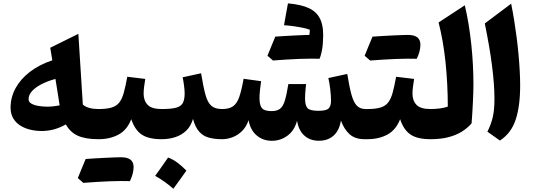

<svg xmlns="http://www.w3.org/2000/svg" viewBox="-20 -833 3199 1149"><path d="M311.8 -360.5Q319.3 -314.1 325.4 -276.1Q331.4 -238.1 336.9 -202.5Q322.3 -199.7 303.1 -197.2Q284 -194.7 263.2 -194.7Q235.5 -194.7 209.7 -199.1Q183.9 -203.5 167.5 -213.1Q151 -222.8 151 -239.4Q151 -265.8 172.5 -288.8Q194 -311.8 230.6 -330.3Q267.1 -348.8 311.8 -360.5ZM293.1 -472.2Q214.7 -445.8 158.7 -402.8Q102.7 -359.7 73 -305Q43.3 -250.3 43.3 -188.8Q43.3 -151.5 59 -125.1Q74.7 -98.6 101.2 -81.8Q127.8 -64.9 161.1 -57Q194.3 -49 229.8 -49Q266 -49 301.8 -58.4Q337.6 -67.9 374 -88.5Q400.2 -41.2 446 -20.6Q491.9 0 569.3 0H569.8V-180.5H569.3Q539.4 -180.5 515.3 -186.9Q491.2 -193.4 475.7 -207.2L448.9 -630.5L280.6 -547.2Z M702 250.3Q717 250.3 727.2 250.5Q737.5 250.7 744.5 250.7Q751.6 250.7 757.5 251Q768.4 228.7 773.9 207.2Q779.5 185.7 779.5 166.8Q779.5 137.4 761.1 122.7Q742.7 108.1 704.4 108.1Q661 128.4 617.5 149.3Q574.1 170.2 531.2 191Q488.3 211.8 445.6 232.7Q454.3 240.1 462.6 247.4Q471 254.7 478.7 261.4Q513.8 258.5 555.4 255.9Q597 253.3 636 251.8Q675 250.3 702 250.3ZM478.7 261.4Q516.4 236.2 554.1 210.9Q591.8 185.7 629.3 159.9Q666.8 134.1 704.4 108.1Q690.4 108.1 665.5 109Q640.6 109.9 610.4 111.4Q580.1 113 549.2 114.7Q518.4 116.5 492.7 118.5Q480.8 146.8 469.2 175.1Q457.5 203.5 445.6 232.7Q454.3 240.1 462.6 247.4Q471 254.7 478.7 261.4ZM569.8 0Q638.7 0 689.5 -27.7Q740.4 -55.3 765.6 -119.5Q786.9 -55.5 828 -27.8Q869.1 0 946.9 0H947.4V-180.5H946.9Q887.7 -180.5 863.6 -205.6Q839.5 -230.8 839.5 -272.5Q839.5 -291.3 842.4 -313.7Q845.2 -336.1 849.3 -360.7L741.7 -373.7Q731.3 -316.2 720.9 -278.6Q710.6 -241 693.9 -219.6Q677.2 -198.2 647.9 -189.4Q618.5 -180.5 569.8 -180.5Q559.6 -180.5 554.4 -172.4Q549.3 -164.4 549.3 -142.9V-37.6Q549.3 -16.1 554.4 -8.1Q559.6 0 569.8 0Z M947.3 0Q990.7 0 1028.6 -12.2Q1066.6 -24.4 1094.5 -51.1Q1122.4 -77.8 1134.9 -121.4Q1148.9 -70.3 1172.9 -44.1Q1196.9 -17.9 1231 -9Q1265 0 1308.8 0H1309.2V-180.5H1308.8Q1267.3 -180.5 1244.9 -199.8Q1222.5 -219.1 1209.6 -265.9Q1196.8 -312.7 1183.4 -394.5L1072.9 -370.4Q1077 -352.7 1081 -323.5Q1085 -294.3 1085 -275.4Q1085 -239.1 1075 -218.3Q1064.9 -197.6 1035.5 -189Q1006 -180.5 947.3 -180.5Q937 -180.5 931.9 -172.4Q926.8 -164.4 926.8 -142.9V-37.6Q926.8 -16.1 931.9 -8.1Q937 0 947.3 0ZM985.8 109.7Q967.1 136.9 948 164.2Q928.9 191.6 908.5 219.4Q939.5 236.5 966.4 255.9Q993.3 275.4 1017.3 296.7Q1037.8 268.9 1057.2 241.8Q1076.7 214.7 1095.5 188Q1070.6 162.3 1043.2 141.5Q1015.8 120.8 985.8 109.7Z M1888.8 9.3Q1941.7 9.3 1976.2 -21.3Q2010.6 -51.9 2020.3 -111.8Q2039.2 -58.9 2072.3 -29.5Q2105.5 0 2160.2 0H2178.9V-180.5H2167.6Q2134.9 -180.5 2115.5 -200.6Q2096 -220.7 2083.3 -266.7Q2070.6 -312.7 2058.1 -390.5L1945 -366Q1951.3 -339.5 1956.1 -300.6Q1960.9 -261.7 1960.9 -230.5Q1960.9 -199.1 1947.1 -184.5Q1933.3 -169.9 1885.4 -169.9Q1834.8 -169.9 1820.1 -186.1Q1805.5 -202.3 1805.5 -244.8Q1805.5 -256.2 1806.4 -271.6Q1807.3 -286.9 1808.8 -302.5Q1810.4 -318 1811.8 -329.8H1705.6Q1695.3 -265.8 1684.6 -230.8Q1673.8 -195.8 1655.8 -182Q1637.7 -168.1 1605.3 -168.1Q1561.8 -168.1 1547.4 -186Q1532.9 -203.9 1532.9 -246.9Q1532.9 -264.6 1535.5 -291.5Q1538.1 -318.4 1542.6 -347.2L1437.8 -361.5Q1425.8 -293.8 1412.2 -254Q1398.6 -214.2 1375.1 -197.3Q1351.6 -180.5 1309.1 -180.5Q1298.8 -180.5 1293.7 -172.4Q1288.6 -164.4 1288.6 -142.9V-37.6Q1288.6 -16.1 1293.7 -8.1Q1298.8 0 1309.1 0Q1341.6 0 1373 -12.3Q1404.5 -24.6 1429.5 -49.8Q1454.6 -75 1467.6 -113.8Q1478 -54.9 1516 -22.6Q1553.9 9.6 1607.6 9.6Q1658.7 9.6 1700.6 -21.3Q1742.5 -52.2 1757.6 -110.7Q1766.9 -52.9 1801.1 -21.8Q1835.3 9.3 1888.8 9.3ZM1831.2 -622.2Q1852.4 -612.1 1871.7 -603.4Q1891.1 -594.6 1912.6 -585.8Q1918.8 -665.2 1899 -712.5Q1879.2 -759.8 1831.1 -783Q1783 -806.2 1703.3 -812.7Q1697.1 -780.6 1691.4 -748.4Q1685.7 -716.1 1679.7 -682Q1707.2 -680.3 1738 -676Q1768.9 -671.7 1794.8 -666.2Q1820.8 -660.6 1834 -654.8Q1833.8 -646.3 1833.2 -638.5Q1832.5 -630.7 1831.2 -622.2ZM1613.6 -470.9Q1651.4 -496.1 1689 -521.3Q1726.7 -546.5 1764.2 -572.3Q1801.8 -598.1 1839.4 -624.2Q1825.4 -624.2 1800.5 -623.3Q1775.6 -622.4 1745.3 -620.8Q1715 -619.3 1684.2 -617.5Q1653.3 -615.7 1627.6 -613.8Q1615.7 -585.4 1604.1 -557.1Q1592.4 -528.8 1580.6 -499.5Q1589.2 -492.2 1597.6 -484.9Q1606 -477.5 1613.6 -470.9ZM1836.9 -481.9Q1851.9 -481.9 1862.1 -481.8Q1872.4 -481.6 1879.5 -481.6Q1886.6 -481.6 1892.4 -481.3Q1898.4 -495.8 1903 -514.8Q1907.6 -533.9 1910.2 -554.7Q1912.8 -575.5 1912.8 -594.7Q1912.8 -609.2 1895.2 -616.7Q1877.6 -624.2 1839.4 -624.2Q1795.9 -603.8 1752.4 -582.9Q1709 -562 1666.1 -541.3Q1623.2 -520.5 1580.6 -499.5Q1589.2 -492.2 1597.6 -484.9Q1606 -477.5 1613.6 -470.9Q1648.8 -473.8 1690.3 -476.4Q1731.9 -479 1770.9 -480.5Q1809.9 -481.9 1836.9 -481.9Z M2418.5 -481.8Q2433.4 -481.8 2443.7 -481.6Q2453.9 -481.4 2461 -481.4Q2468.1 -481.4 2474 -481.1Q2484.9 -503.4 2490.4 -524.9Q2495.9 -546.4 2495.9 -565.3Q2495.9 -594.7 2477.5 -609.4Q2459.1 -624 2420.9 -624Q2377.4 -603.7 2334 -582.8Q2290.5 -561.8 2247.6 -541.1Q2204.8 -520.3 2162.1 -499.3Q2170.7 -492 2179.1 -484.7Q2187.5 -477.4 2195.1 -470.7Q2230.3 -473.6 2271.9 -476.2Q2313.5 -478.8 2352.5 -480.3Q2391.4 -481.8 2418.5 -481.8ZM2195.1 -470.7Q2232.9 -495.9 2270.6 -521.2Q2308.3 -546.4 2345.8 -572.2Q2383.3 -598 2420.9 -624Q2406.9 -624 2382 -623.1Q2357.1 -622.2 2326.8 -620.7Q2296.5 -619.1 2265.7 -617.4Q2234.9 -615.6 2209.1 -613.6Q2197.3 -585.3 2185.6 -557Q2174 -528.6 2162.1 -499.3Q2170.7 -492 2179.1 -484.7Q2187.5 -477.4 2195.1 -470.7ZM2178.7 0Q2247.6 0 2298.4 -27.7Q2349.3 -55.3 2374.5 -119.5Q2395.8 -55.5 2436.9 -27.8Q2478 0 2555.8 0H2556.3V-180.5H2555.8Q2496.6 -180.5 2472.5 -205.6Q2448.4 -230.8 2448.4 -272.5Q2448.4 -291.3 2451.3 -313.7Q2454.1 -336.1 2458.2 -360.7L2350.6 -373.7Q2340.2 -316.2 2329.8 -278.6Q2319.5 -241 2302.8 -219.6Q2286.1 -198.2 2256.8 -189.4Q2227.4 -180.5 2178.7 -180.5Q2168.5 -180.5 2163.3 -172.4Q2158.2 -164.4 2158.2 -142.9V-37.6Q2158.2 -16.1 2163.3 -8.1Q2168.5 0 2178.7 0Z M2761.6 -801.4 2604.7 -698.7Q2618.3 -645.7 2628.8 -585.9Q2639.3 -526 2646.1 -461.5Q2652.8 -397 2656.3 -329.8Q2659.8 -262.7 2659.8 -195.1Q2638.2 -187.3 2611.1 -183.9Q2584 -180.5 2556.2 -180.5Q2545.9 -180.5 2540.8 -172.4Q2535.6 -164.4 2535.6 -142.9V-37.6Q2535.6 -16.1 2540.8 -8.1Q2545.9 0 2556.2 0Q2615.4 0 2661.1 -11.4Q2706.7 -22.8 2741.5 -43.9Q2776.2 -65.1 2802.1 -94.6Q2804.4 -123.7 2806.4 -155.4Q2808.4 -187 2809.9 -218.5Q2811.4 -250 2812.3 -278.1Q2813.2 -306.2 2813.2 -327.8Q2813.2 -385.9 2810 -446.4Q2806.8 -506.8 2800.4 -567.5Q2793.9 -628.1 2784.3 -687.1Q2774.7 -746.1 2761.6 -801.4Z M3038.9 -810.9 2881.2 -692.7Q2895.5 -622.6 2906.5 -558.8Q2917.5 -495.1 2924.6 -438.3Q2931.8 -381.5 2935.4 -332.3Q2939 -283 2939 -241.5Q2939 -173.2 2928.4 -129.7Q2917.8 -86.3 2896.8 -45.1L2971.5 8.1Q3038.9 -35.3 3065.8 -116.4Q3092.8 -197.4 3092.8 -321.8Q3092.8 -361.3 3090.3 -407.6Q3087.9 -453.9 3083.3 -504.3Q3078.8 -554.7 3072.1 -606.9Q3065.4 -659 3057.1 -710.7Q3048.8 -762.4 3038.9 -810.9Z"/></svg>

Font: Pinar FD VF
Style: Regular
Weight: 300
Designer: Amin Abedi
Version: Version 2.000